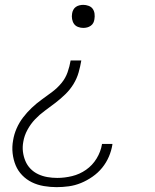

<svg xmlns="http://www.w3.org/2000/svg" viewBox="-20 -548 640 791"><path d="M323 -433Q312 -433 301.5 -437Q291 -441 285 -449.5Q279 -458 277 -469.5Q275 -481 277 -492Q278 -500 282 -507.5Q286 -515 292.5 -519.5Q299 -524 307 -526Q315 -528 323 -528Q334 -528 345 -524Q356 -520 362 -511.5Q368 -503 369.5 -491.5Q371 -480 369 -469Q368 -461 364.5 -454Q361 -447 354 -442Q347 -437 339 -435Q331 -433 323 -433ZM213 223Q187 223 160.5 218.5Q134 214 111.5 203Q89 192 71.5 174Q54 156 44.5 133Q35 110 32 83.5Q29 57 34 30Q38 5 48.5 -19Q59 -43 75 -64Q91 -85 110.5 -103.5Q130 -122 151.5 -137.5Q173 -153 194.5 -169Q216 -185 233 -205.5Q250 -226 258.5 -250.5Q267 -275 271 -299H315Q311 -275 304 -250Q297 -225 283 -202Q269 -179 249.5 -160Q230 -141 208.5 -124.5Q187 -108 165 -92Q143 -76 124.5 -56.5Q106 -37 93 -13Q80 11 76 36Q72 57 74.5 77Q77 97 84.5 115Q92 133 105.5 147Q119 161 137 169.5Q155 178 175 181.5Q195 185 216 185Q246 185 277 177.5Q308 170 334.5 151.5Q361 133 378 105Q395 77 400 47V45H443V48Q439 73 428.5 97.5Q418 122 401 143Q384 164 361 180Q338 196 313.5 206Q289 216 263.5 219.5Q238 223 213 223Z"/></svg>

Font: Iosevka Aile XLt Obl
Style: Regular
Weight: 200
Italic angle: -9°
Designer: Belleve Invis
Foundry: Belleve Invis
Version: Version 31.1.0; ttfautohint (v1.8.4)